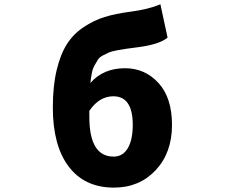

<svg xmlns="http://www.w3.org/2000/svg" viewBox="-20 -855 1040 889"><path d="M393.6 -341.8V-314.5Q393.6 -129.9 505.9 -129.9Q548.8 -129.9 571.8 -168.9Q594.7 -208 594.7 -276.4Q594.7 -409.2 504.9 -409.2Q439.5 -409.2 393.6 -341.8ZM722.7 -835 755.9 -680.7Q717.8 -649.4 621.1 -636.7Q584 -631.8 566.4 -629.4Q548.8 -627 522.5 -622.1Q496.1 -617.2 484.9 -612.3Q473.6 -607.4 457 -598.6Q440.4 -589.8 433.6 -579.1Q426.8 -568.4 418 -552.7Q409.2 -537.1 405.3 -517.1Q401.4 -497.1 398.4 -470.7Q458 -539.1 558.6 -539.1Q651.4 -539.1 713.9 -470.7Q776.4 -402.3 776.4 -276.4Q776.4 -147.5 700.7 -66.9Q625 13.7 507.8 13.7Q372.1 13.7 298.3 -83.5Q224.6 -180.7 224.6 -357.4Q224.6 -456.1 242.2 -529.8Q259.8 -603.5 289.6 -650.4Q319.3 -697.3 366.7 -729Q414.1 -760.7 464.8 -776.4Q515.6 -792 584 -800.8Q666 -811.5 722.7 -835Z"/></svg>

Font: GenEi Gothic M Heavy
Style: Regular
Weight: 800
Designer: o_tamon (Modified); [Source Han Sans]
Ryoko NISHIZUKA  (kana & ideographs); Paul D. Hunt (Latin, Greek & Cyrillic); Wenl
Version: Version 1.1a;Original Version 1.004